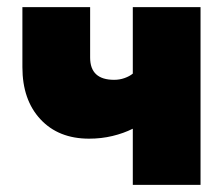

<svg xmlns="http://www.w3.org/2000/svg" viewBox="-20 -520 628 540"><path d="M233.5 -358Q233.5 -295.5 301 -295.5Q316.5 -295.5 330.5 -300.5Q344.5 -305.5 353.5 -313V-500H544V0H353.5V-158Q327.5 -145 296.2 -137.5Q265 -130 230.5 -130Q144.5 -130 93.8 -184.5Q43 -239 43 -331V-500H233.5Z"/></svg>

Font: Overused Grotesk Black
Style: Regular
Weight: 900
Version: Version 0.004